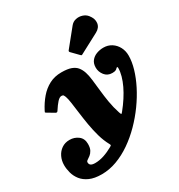

<svg xmlns="http://www.w3.org/2000/svg" viewBox="-315 -998 1334 1427"><g transform="rotate(-30 351.5 -284.0)"><path d="M646 -800Q629.5 -820 603.2 -828.2Q577 -836.5 550 -830.8Q523 -825 505 -803L388 -658.5Q379 -649.5 387.5 -640.5L444 -582.5Q448 -578 451 -577Q454 -576 459.5 -579.5L627.5 -668.5Q666 -689 671 -726Q676 -763 646 -800ZM584 -348Q605 -348 614 -353Q623 -358 626.8 -363Q630.5 -368 636 -368Q640 -368 640 -359Q640 -328 630 -292Q620 -256 601.8 -217.8Q583.5 -179.5 558.2 -140.5Q533 -101.5 502.5 -64Q492 -50.5 489 -51Q486 -51.5 480 -69.5Q462.5 -122 453.2 -177Q444 -232 438.8 -283.8Q433.5 -335.5 428.2 -378Q423 -420.5 414 -447.5Q404.5 -476.5 388 -497.5Q371.5 -518.5 340.8 -530.2Q310 -542 256 -542Q198 -542 152 -517.8Q106 -493.5 70.5 -452Q35 -410.5 8.5 -359Q4.5 -351 3 -347.2Q1.5 -343.5 10 -339L68.5 -304Q76 -300 80.5 -301Q85 -302 89.5 -309Q113.5 -346.5 133.2 -368.2Q153 -390 170 -390Q183 -390 187.5 -382.8Q192 -375.5 195 -367.5Q202.5 -347 208.2 -307.2Q214 -267.5 220.5 -216Q227 -164.5 236.5 -108.5Q246 -52.5 261.2 0.8Q276.5 54 300 97Q305.5 107.5 305 110.2Q304.5 113 294 119.5Q254.5 142 215.2 155Q176 168 139 168Q114.5 168 102.8 160Q91 152 91 135Q91 125.5 102 118.5Q113 111.5 127.2 100.8Q141.5 90 152.2 70.5Q163 51 163 17Q163 -29 131.2 -53Q99.5 -77 58 -77Q18.5 -77 -10.2 -57Q-39 -37 -54.5 -4.5Q-70 28 -70 66Q-70 98.5 -60.5 133.5Q-51 168.5 -27.8 198.2Q-4.5 228 36.5 246.5Q77.5 265 140 265Q205.5 265 269.8 241.2Q334 217.5 394.8 175.5Q455.5 133.5 509.2 79Q563 24.5 607.8 -37.5Q652.5 -99.5 685 -163.5Q717.5 -227.5 735.2 -288Q753 -348.5 753 -400Q753 -440.5 735.8 -473.2Q718.5 -506 688.2 -525.5Q658 -545 619 -545Q587 -545 559 -534.2Q531 -523.5 513.5 -501.2Q496 -479 496 -444Q496 -408 519.5 -378Q543 -348 584 -348Z"/></g></svg>

Font: Besley Black
Style: Italic
Weight: 900
Italic angle: -13°
Designer: Owen Earl
Foundry: indestructible type*
Version: Version 2.001